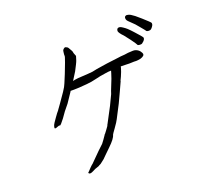

<svg xmlns="http://www.w3.org/2000/svg" viewBox="-139 -959 1278 1183"><g transform="rotate(-20 500.0 -368.0)"><path d="M852 -694Q833 -718 818 -731Q805 -743 797.5 -751Q790 -759 789 -765Q787 -772 789 -779Q791 -784 796 -786Q801 -789 808 -787Q817 -786 828 -780Q841 -772 851 -764Q866 -752 885 -735Q930 -695 931.5 -690Q933 -685 931.5 -679Q930 -673 924 -665Q918 -657 913 -653.5Q908 -650 898 -650Q886 -651 884 -654Q884 -656 852 -694ZM775 -635Q748 -670 744 -675Q731 -688 725 -697Q719 -705 717 -712Q716 -718 719 -725Q721 -730 727 -732Q732 -734 739 -732Q747 -730 758 -722Q770 -714 780 -705Q794 -692 811 -673Q851 -629 853 -624Q855 -619 853 -613Q851 -607 844 -600Q837 -593 832 -590Q827 -587 815.5 -588Q804 -589 803 -593Q800 -601 775 -635ZM661 -503Q660 -499 659 -494Q653 -472 640 -443Q632 -427 629 -420H630L628 -415L601 -356Q575 -301 571 -292L526 -205Q520 -192 495 -157Q473 -127 472 -123Q467 -100 423 -58Q396 -32 382 -18Q370 -6 366 -2L339 19L329 24Q320 30 317 30Q296 36 281 45Q255 59 249 46L248 45L249 44Q254 38 258 35Q263 30 273 19Q289 3 292 2Q293 1 300 -6L355 -61Q386 -91 390 -94Q393 -98 405 -114Q417 -130 421 -137Q425 -145 428 -146Q429 -148 441 -163Q461 -189 460 -193V-194H461Q508 -282 516 -298L547 -363Q550 -375 566 -414Q583 -454 591 -482Q594 -492 596 -499Q595 -499 594 -499Q578 -499 561 -496Q526 -490 523 -490Q493 -484 492 -483Q463 -476 459 -476Q438 -472 376 -468Q335 -466 319 -467Q317 -463 315 -460Q277 -404 274 -399L243 -361Q239 -355 216 -323Q188 -286 184 -289Q180 -292 169 -287Q155 -281 151 -282Q146 -283 148 -292Q150 -304 159 -317Q173 -338 177 -343Q195 -369 206 -381Q206 -382 207 -383L230 -415L273 -477Q292 -505 299 -524Q308 -544 321 -577Q341 -628 346 -642Q361 -682 358 -685Q357 -686 360 -709Q361 -716 362 -718Q365 -723 370 -727Q377 -732 380 -731Q393 -727 398 -719Q415 -691 414 -688Q413 -684 424 -658Q421 -648 416 -632Q414 -625 405 -607Q395 -586 386 -570Q377 -554 354 -519Q368 -523 389 -525L455 -529Q486 -530 516 -538Q526 -540 548 -543Q583 -549 587 -549Q657 -557 667 -559Q676 -561 708 -563Q727 -567 763 -568Q782 -569 799 -556Q806 -550 809 -545Q816 -535 817 -529Q818 -522 813 -517Q805 -510 792 -506Q774 -502 762 -502Q747 -503 732 -502Q716 -501 701 -502Q674 -503 661 -503Z"/></g></svg>

Font: ToneOZ-Tsuipita-TC
Style: Tsuipita-TC
Weight: 400
Designer: :Jeffrey Xuan (Chih-Lin Hsuan)  :
Foundry: jeffreyx@gmail.com, cjkFonts.io
Version: Version 0.24071